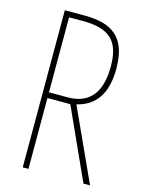

<svg xmlns="http://www.w3.org/2000/svg" viewBox="-110 -779 624 843"><g transform="rotate(15 202.0 -357.0)"><path d="M169 -714H78V0H104V-322H208L354 0H384L234 -328C320 -349 363 -413 363 -525C363 -668 292 -714 169 -714ZM166 -689C290 -689 337 -642 337 -527C337 -398 278 -348 190 -348H104V-689Z"/></g></svg>

Font: Noto Sans Devanagari UI ExtraCondensed Thin
Style: Regular
Weight: 100
Width: 2
Designer: Jelle Bosma - Monotype Design Team
Foundry: Monotype Imaging Inc.
Version: Version 2.004